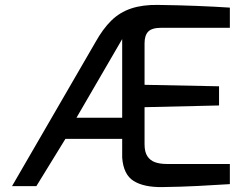

<svg xmlns="http://www.w3.org/2000/svg" viewBox="-20 -757 1009 781"><path d="M640 4Q565 5 523.5 -21Q482 -47 477 -116V-192H246L128 0H29L368 -585Q398 -639 432.5 -673Q467 -707 513.5 -722.5Q560 -738 622 -737Q703 -736 779 -733Q855 -730 915 -726V-644H637Q598 -644 583 -628.5Q568 -613 568 -581V-412L871 -406V-328L568 -321V-170Q568 -139 579.5 -121.5Q591 -104 611 -97Q631 -90 658 -90H915V-8Q852 -4 784 -0.5Q716 3 640 4ZM291 -278H477V-598Z"/></svg>

Font: Exo Thin Medium
Style: Regular
Weight: 500
Version: Version 2.000